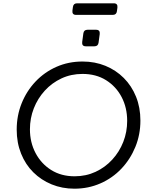

<svg xmlns="http://www.w3.org/2000/svg" viewBox="-20 -1129 921 1161"><path d="M430 12Q356 12 292.5 -14Q229 -40 181.5 -87Q134 -134 107.5 -200Q81 -266 81 -345Q81 -430 111 -504.5Q141 -579 195 -636Q249 -693 321.5 -725Q394 -757 479 -757Q554 -757 617.5 -731Q681 -705 728.5 -657.5Q776 -610 802.5 -544.5Q829 -479 829 -400Q829 -315 798.5 -240.5Q768 -166 714 -109Q660 -52 587 -20Q514 12 430 12ZM431 -63Q500 -63 558 -90Q616 -117 659 -164Q702 -211 725.5 -271Q749 -331 749 -398Q749 -478 715.5 -542Q682 -606 621.5 -644Q561 -682 479 -682Q410 -682 352 -655Q294 -628 251 -581Q208 -534 184.5 -474Q161 -414 161 -347Q161 -268 195 -203.5Q229 -139 289.5 -101Q350 -63 431 -63ZM440 -1039Q415 -1039 418 -1065L421 -1087Q424 -1109 446 -1109H668Q693 -1109 690 -1083L687 -1061Q684 -1039 662 -1039ZM499 -849Q474 -849 477 -875L484 -927Q487 -949 509 -949H561Q586 -949 583 -923L576 -871Q573 -849 551 -849Z"/></svg>

Font: Pitagon Sans Text
Style: Italic
Weight: 400
Italic angle: -8°
Designer: Travis Tran
Foundry: Pitagon
Version: Version 1.001; ttfautohint (v1.8.4.7-5d5b);gftools[0.9.26]